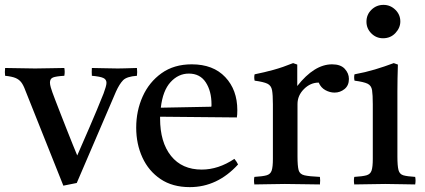

<svg xmlns="http://www.w3.org/2000/svg" viewBox="-38 -756 1745 788"><path d="M277 -5 222 6 66 -385Q58 -407 49 -418.5Q40 -430 25.5 -436Q11 -442 -17 -445Q-19 -459 -17 -477Q12 -477 43.5 -476Q75 -475 106 -475Q135 -475 169 -476Q203 -477 226 -477Q229 -461 226 -445Q192 -443 179.5 -438Q167 -433 167 -417Q167 -409 170.5 -397Q174 -385 177 -377Q180 -369 189 -345Q198 -321 210.5 -289.5Q223 -258 236 -224.5Q249 -191 260.5 -163Q272 -135 279 -118Q300 -166 329.5 -234Q359 -302 387 -372Q392 -386 395.5 -397.5Q399 -409 399 -416Q399 -430 386 -436Q373 -442 339 -445Q338 -461 339 -477Q365 -477 388.5 -476Q412 -475 445 -475Q460 -475 473.5 -475.5Q487 -476 524 -477Q526 -460 524 -445Q482 -442 467 -426.5Q452 -411 438 -380Z M741 12Q670 12 621 -21Q572 -54 546.5 -109.5Q521 -165 521 -232Q521 -301 547.5 -360Q574 -419 625 -455.5Q676 -492 749 -492Q837 -492 886.5 -439.5Q936 -387 936 -304Q936 -294 935.5 -286.5Q935 -279 934 -274L619 -277Q619 -273 619 -270Q619 -172 664 -116Q709 -60 790 -60Q858 -60 924 -104Q934 -92 939 -81Q854 12 741 12ZM622 -314 829 -318Q830 -320 830 -323.5Q830 -327 830 -328Q830 -382 806.5 -418Q783 -454 737 -454Q694 -454 662 -419Q630 -384 622 -314Z M1006 1Q1003 -15 1006 -30Q1040 -32 1056 -36.5Q1072 -41 1077 -56Q1082 -71 1082 -104V-328Q1082 -367 1078.5 -386Q1075 -405 1059.5 -412.5Q1044 -420 1007 -425Q1004 -439 1007 -451Q1047 -459 1085 -469.5Q1123 -480 1165 -497L1182 -491V-403Q1252 -492 1325 -492Q1360 -492 1377 -473.5Q1394 -455 1394 -432Q1394 -405 1376 -390.5Q1358 -376 1335 -376Q1316 -376 1297.5 -386Q1279 -396 1270 -417Q1236 -417 1209.5 -390.5Q1183 -364 1183 -329V-114Q1183 -75 1187.5 -58Q1192 -41 1211.5 -36.5Q1231 -32 1275 -30Q1277 -16 1275 1Q1241 1 1205 0Q1169 -1 1131 -1Q1094 -1 1065.5 0Q1037 1 1006 1Z M1666 1Q1638 1 1608 0Q1578 -1 1543 -1Q1511 -1 1478.5 0Q1446 1 1416 1Q1413 -15 1416 -30Q1450 -32 1466 -36.5Q1482 -41 1487 -56Q1492 -71 1492 -104V-328Q1492 -367 1489 -386Q1486 -405 1470.5 -412.5Q1455 -420 1417 -425Q1414 -439 1417 -451Q1461 -459 1501 -471Q1541 -483 1578 -497L1595 -491Q1594 -460 1593.5 -433Q1593 -406 1593 -382V-114Q1593 -75 1597.5 -58Q1602 -41 1617.5 -36.5Q1633 -32 1666 -30Q1669 -15 1666 1ZM1466 -667Q1466 -696 1486.5 -716Q1507 -736 1536 -736Q1564 -736 1584.5 -716Q1605 -696 1605 -668Q1605 -642 1585 -620.5Q1565 -599 1534 -599Q1506 -599 1486 -619Q1466 -639 1466 -667Z"/></svg>

Font: Tiro Devanagari Sanskrit
Style: Regular
Weight: 400
Designer: Devanagari: John Hudson & Fiona Ross. Latin: John Hudson.
Foundry: Tiro Typeworks Ltd.
Version: Version 1.52